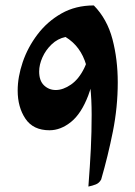

<svg xmlns="http://www.w3.org/2000/svg" viewBox="-20 -680 498 706"><path d="M310 -532 334 -505Q330 -396 304.5 -329Q279 -262 241 -231.5Q203 -201 162 -201Q102 -201 73.5 -243.5Q45 -286 45 -347Q45 -397 63.5 -451.5Q82 -506 118 -553.5Q154 -601 206 -630.5Q258 -660 325 -660Q374 -610 393.5 -536Q413 -462 413 -377Q413 -286 395 -196Q377 -106 352 -20Q345 -7 332.5 -2Q320 3 305 6Q311 -71 314 -132.5Q317 -194 317 -258Q317 -372 297 -441Q277 -510 221 -544Q192 -538 170 -517Q148 -496 136 -469Q124 -442 124 -417Q124 -383 142 -366Q160 -349 185 -349Q212 -349 241 -369Q270 -389 290 -430Q310 -471 310 -532Z"/></svg>

Font: Alkalami
Style: Regular
Weight: 400
Designer: Becca Hirsbrunner Spalinger
Foundry: SIL International
Version: Version 2.000